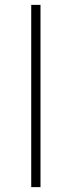

<svg xmlns="http://www.w3.org/2000/svg" viewBox="-20 -744 290 787"><path d="M108 -724H146V23H108Z"/></svg>

Font: Bebas Neue Book
Style: Regular
Weight: 400
Designer: Ryoichi Tsunekawa
Foundry: Ryoichi Tsunekawa
Version: Version 001.003